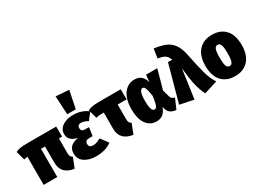

<svg xmlns="http://www.w3.org/2000/svg" viewBox="-57 -1576 3102 2318"><g transform="rotate(-30 1494.5 -416.5)"><path d="M547 -118 492 19Q317 -7 317 -169V-393H261V0H71V-392Q47 -391 22 -382L-13 -507Q15 -521 50.5 -527.5Q86 -534 153 -534H554L555 -393H511V-188Q511 -160 519 -144.5Q527 -129 547 -118Z M1002 -488 929 -393Q901 -409 878.5 -416.5Q856 -424 832 -424Q811 -424 798 -412.5Q785 -401 785 -379Q785 -330 836 -330H894L877 -214H828Q772 -214 772 -165Q772 -139 786 -126.5Q800 -114 831 -114Q854 -114 878.5 -122Q903 -130 936 -149L1013 -45Q931 19 796 19Q698 19 635.5 -24Q573 -67 573 -145Q573 -204 607.5 -238Q642 -272 715 -284Q591 -310 591 -405Q591 -473 649 -513.5Q707 -554 800 -554Q915 -554 1002 -488ZM730 -853 913 -840 863 -596H744Z M1366 -118 1312 19Q1136 -7 1136 -169V-393H1110Q1076 -393 1061 -391Q1046 -389 1028 -382L993 -507Q1021 -521 1056 -527.5Q1091 -534 1154 -534H1454L1455 -393H1330V-188Q1330 -160 1338 -144.5Q1346 -129 1366 -118Z M1796 -434 1807 -534H1963L1889 -265L1914 -175Q1921 -149 1935.5 -136.5Q1950 -124 1972 -121L1911 19Q1859 13 1829.5 -9.5Q1800 -32 1790 -75L1784 -97Q1762 -36 1727 -8.5Q1692 19 1637 19Q1549 19 1497 -53Q1445 -125 1445 -263Q1445 -350 1470.5 -416Q1496 -482 1543.5 -518Q1591 -554 1654 -554Q1713 -554 1748.5 -521.5Q1784 -489 1796 -434ZM1637 -263Q1637 -118 1686 -118Q1703 -118 1713.5 -132Q1724 -146 1732 -179Q1740 -212 1748 -274Q1735 -356 1723 -386Q1711 -416 1688 -416Q1637 -416 1637 -263Z M2361 -494Q2402 -291 2428.5 -200.5Q2455 -110 2500 -40L2313 19Q2275 -59 2255.5 -144Q2236 -229 2220 -384L2163 19L1971 -20L2112 -533H2171Q2158 -567 2141.5 -586Q2125 -605 2098.5 -615.5Q2072 -626 2025 -634L2045 -762Q2140 -749 2200.5 -724Q2261 -699 2301 -645Q2341 -591 2361 -494Z M2987 -266Q2987 -131 2919.5 -55.5Q2852 20 2734 20Q2615 20 2547.5 -53Q2480 -126 2480 -268Q2480 -404 2547.5 -479Q2615 -554 2734 -554Q2852 -554 2919.5 -481Q2987 -408 2987 -266ZM2679 -268Q2679 -184 2691.5 -151.5Q2704 -119 2734 -119Q2764 -119 2776.5 -152Q2789 -185 2789 -266Q2789 -349 2776.5 -382Q2764 -415 2734 -415Q2704 -415 2691.5 -382Q2679 -349 2679 -268Z"/></g></svg>

Font: Fira Sans Condensed Black
Style: Regular
Weight: 900
Width: 3
Designer: Carrois Corporate & Edenspiekermann AG
Foundry: Carrois Corporate GbR & Edenspiekermann AG
Version: Version 4.203